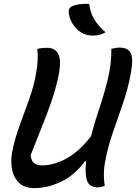

<svg xmlns="http://www.w3.org/2000/svg" viewBox="-20 -954 700 988"><path d="M157 14Q108 14 79.5 -12Q51 -38 42.5 -80Q34 -122 42 -168Q55 -237 80 -305.5Q105 -374 129.5 -441.5Q154 -509 165 -573Q173 -616 174 -646.5Q175 -677 172 -702Q186 -706 198 -707Q210 -708 222 -708Q266 -708 281.5 -672.5Q297 -637 279 -554Q264 -487 242.5 -425.5Q221 -364 194.5 -299Q168 -234 138 -156Q140 -128 154 -115.5Q168 -103 197 -103Q255 -103 319.5 -137Q384 -171 448 -252Q467 -325 492.5 -400.5Q518 -476 536 -552Q554 -628 553 -703Q566 -705 575 -707Q584 -709 596 -709Q639 -709 653 -680Q667 -651 653 -576Q638 -494 611 -417Q584 -340 558 -264Q532 -188 518 -106Q514 -78 514.5 -50Q515 -22 519 2Q500 10 481 10Q459 10 444 -1Q429 -12 423.5 -41Q418 -70 423 -124L418 -125Q364 -52 294.5 -19Q225 14 157 14ZM439 -934Q444 -889 465 -854.5Q486 -820 523 -788Q496 -771 460 -771Q422 -771 399 -786Q371 -804 354.5 -830.5Q338 -857 334 -885Q330 -912 351 -922Q381 -936 439 -934Z"/></svg>

Font: Recursive Sn Csl St Med
Style: Italic
Weight: 500
Italic angle: -15°
Version: Version 1.079;hotconv 1.0.112;makeotfexe 2.5.65598; ttfautoh